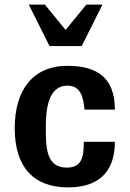

<svg xmlns="http://www.w3.org/2000/svg" viewBox="-20 -800 563 834"><path d="M44 -243C44 -75 125 14 276 14C410 14 479 -55 479 -184H344C344 -115 334 -72 270 -72C180 -72 179 -160 179 -248C179 -321 188 -428 273 -428C330 -428 342 -379 347 -324H479C479 -461 404 -514 273 -514C120 -514 44 -406 44 -243ZM195 -600H335L425 -780H355L265 -670L175 -780H105Z"/></svg>

Font: Perun
Style: Bold
Weight: 700
Foundry: Copyright (c) Stefan Peev, Context Ltd, 2016
Version: Version 1.089